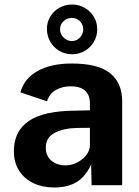

<svg xmlns="http://www.w3.org/2000/svg" viewBox="-20 -821 617 851"><path d="M312 -330.5 378.5 -332V-363.5Q378.5 -399.5 357.2 -419Q336 -438.5 293.5 -438.5Q257 -438.5 228 -422.5Q199 -406.5 188.5 -372L70.5 -411.5Q88 -474.5 148 -507Q208 -539.5 297.5 -539.5Q415 -539.5 468.2 -496.5Q521.5 -453.5 521.5 -372V0H386L384 -91.5Q357.5 -36 318 -13Q278.5 10 220 10Q169 10 128.5 -9Q88 -28 64.8 -64.5Q41.5 -101 41.5 -151Q41.5 -239.5 107.2 -284.5Q173 -329.5 312 -330.5ZM270.5 -88Q297 -88 322 -100.8Q347 -113.5 362.8 -134Q378.5 -154.5 378.5 -176.5V-254.5L324 -254Q262 -253 222.5 -232.2Q183 -211.5 183 -166Q183 -130 207.8 -109Q232.5 -88 270.5 -88ZM299.5 -580.5Q268.5 -580.5 243 -595.5Q217.5 -610.5 202.8 -636.2Q188 -662 188 -693.5Q188 -723 203 -747.8Q218 -772.5 243.5 -786.8Q269 -801 299.5 -801Q330 -801 355.5 -786.2Q381 -771.5 396 -746.5Q411 -721.5 411 -691.5Q411 -661 396 -635.5Q381 -610 355.5 -595.2Q330 -580.5 299.5 -580.5ZM298.5 -639Q319.5 -639 334.2 -654.5Q349 -670 349 -691Q349 -712.5 334.2 -727Q319.5 -741.5 298.5 -741.5Q277 -741.5 261.5 -727Q246 -712.5 246 -691Q246 -670.5 261.8 -654.8Q277.5 -639 298.5 -639Z"/></svg>

Font: 1883 Sans
Style: Bold
Weight: 700
Designer: 1883 Sans project is a fork of Public Sans.
Version: Version 1.009